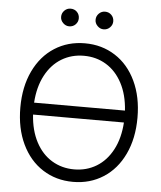

<svg xmlns="http://www.w3.org/2000/svg" viewBox="-60 -942 840 1003"><g transform="rotate(5 360.5 -441.0)"><path d="M360.4 9.8Q271 9.8 201.2 -34.9Q131.3 -79.6 92 -162.1Q52.7 -244.6 52.7 -353.5Q52.7 -462.4 92 -544.9Q131.3 -627.4 201.2 -672.1Q271 -716.8 360.4 -716.8Q449.2 -716.8 519 -672.1Q588.9 -627.4 627.9 -544.9Q667 -462.4 667 -353.5Q667 -244.6 627.9 -162.1Q588.9 -79.6 519 -34.9Q449.2 9.8 360.4 9.8ZM360.4 -55.7Q425.3 -55.7 477.3 -87.2Q529.3 -118.7 561.3 -179Q593.3 -239.3 598.6 -322.3H122.1Q127.4 -239.7 159.2 -179.4Q190.9 -119.1 243.2 -87.4Q295.4 -55.7 360.4 -55.7ZM598.6 -384.8Q593.3 -467.8 561.3 -528.1Q529.3 -588.4 477.3 -619.9Q425.3 -651.4 360.4 -651.4Q295.4 -651.4 243.4 -619.9Q191.4 -588.4 159.4 -528.1Q127.4 -467.8 122.1 -384.8ZM223.6 -843.8Q223.6 -863.3 237.3 -877Q251 -890.6 269.5 -890.6Q290 -890.6 303.2 -877.2Q316.4 -863.8 316.4 -843.8Q316.4 -825.2 303 -811.5Q289.6 -797.9 269.5 -797.9Q251.5 -797.9 237.5 -811.8Q223.6 -825.7 223.6 -843.8ZM404.3 -843.8Q404.3 -863.3 418 -877Q431.6 -890.6 450.2 -890.6Q470.2 -890.6 483.6 -877.2Q497.1 -863.8 497.1 -843.8Q497.1 -825.2 483.4 -811.5Q469.7 -797.9 450.2 -797.9Q432.1 -797.9 418.2 -811.8Q404.3 -825.7 404.3 -843.8Z"/></g></svg>

Font: Pretendard Light
Style: Regular
Weight: 300
Designer: Base glyphs from Inter by Rasmus Andersson; Hangeul glyphs from Noto Sans CJK(Source Han Sans) by Jang Soo-young and Kan
Foundry: Kil Hyung-jin
Version: Version 1.309